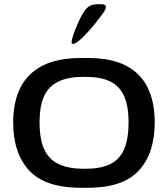

<svg xmlns="http://www.w3.org/2000/svg" viewBox="-20 -887 803 917"><path d="M368 10Q196 10 119.5 -72.5Q43 -155 43 -303Q43 -398 76.5 -466.5Q110 -535 181.5 -572.5Q253 -610 368 -610H399Q512 -610 582.5 -573Q653 -536 686 -467Q719 -398 719 -303Q719 -155 643 -72.5Q567 10 399 10ZM378 -81H389Q460 -81 505 -102.5Q550 -124 572 -172.5Q594 -221 594 -303Q594 -383 571.5 -430.5Q549 -478 504 -499Q459 -520 389 -520H378Q308 -520 261 -498.5Q214 -477 191.5 -429.5Q169 -382 169 -303Q169 -221 192 -172.5Q215 -124 262 -102.5Q309 -81 378 -81ZM327 -677Q320 -677 323 -694Q326 -711 335.5 -736Q345 -761 357 -787Q369 -813 380 -830Q394 -851 409.5 -859Q425 -867 449 -867H462Q503 -867 474 -827Q458 -804 437 -778Q416 -752 395 -729Q374 -706 356 -691.5Q338 -677 327 -677Z"/></svg>

Font: Red Rose Medium
Style: Regular
Weight: 500
Designer: Jaikishan Patel
Version: Version 2.000